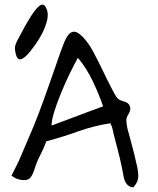

<svg xmlns="http://www.w3.org/2000/svg" viewBox="-20 -796 690 838"><path d="M562 22Q527 19 519 -28Q512 -69 502 -110Q492 -151 481 -192Q476 -209 473 -225.5Q470 -242 462 -258Q393 -248 321 -222.5Q249 -197 182 -179Q172 -150 156 -119.5Q140 -89 131 -59Q121 -27 109 -17Q97 -7 71 -11Q56 -14 49 -17.5Q42 -21 30 -29L61 -91Q84 -146 106 -196Q128 -246 147 -296Q173 -364 197 -434Q221 -504 246 -574Q251 -586 255.5 -599Q260 -612 266 -624Q280 -653 297.5 -657Q315 -661 338 -638Q366 -610 387 -570Q409 -529 429 -487Q449 -445 471 -403Q479 -387 488 -373Q497 -359 519 -354Q540 -349 546.5 -333.5Q553 -318 541 -298Q530 -282 531.5 -266.5Q533 -251 536 -236Q546 -197 556.5 -159.5Q567 -122 575 -84Q582 -58 583.5 -31Q585 -4 562 22ZM205 -248Q235 -259 276 -274.5Q317 -290 358.5 -305.5Q400 -321 430 -332Q411 -387 384.5 -442.5Q358 -498 320 -544Q304 -515 284 -474Q264 -433 246 -389Q228 -345 216.5 -307.5Q205 -270 205 -248ZM50 -556Q46 -571 45 -583.5Q44 -596 55 -618Q88 -682 114 -723.5Q140 -765 158 -774Q176 -783 186 -749Q194 -721 175 -674Q156 -627 113 -573Q63 -511 50 -556Z"/></svg>

Font: Mynerve
Style: Regular
Weight: 400
Designer: Carolina Short
Foundry: Carolina Short
Version: Version 1.000; ttfautohint (v1.8.4.7-5d5b)